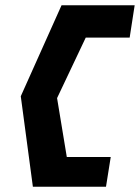

<svg xmlns="http://www.w3.org/2000/svg" viewBox="-20 -640 532 730"><path d="M59 -274 105 70H383L401 -43H234L197 -267L306 -497H473L492 -620H214Z"/></svg>

Font: Charger Sport
Style: UltObl
Weight: 1000
Designer: Jasper
Foundry: Cannot Into Space Fonts
Version: Version 1.1